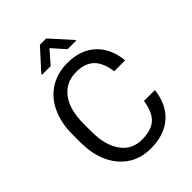

<svg xmlns="http://www.w3.org/2000/svg" viewBox="-261 -1040 1172 1172"><g transform="rotate(-45 325.5 -453.5)"><path d="M605.5 -225.6H511.2C502.1 -167 483.6 -125.9 455.8 -102.3C428 -78.7 388 -66.9 335.9 -66.9C278 -66.9 232.9 -89.7 200.7 -135.3C168.5 -180.8 152.3 -242.2 152.3 -319.3V-388.2C152.3 -469.9 169.4 -532.9 203.4 -577.1C237.4 -621.4 284.3 -643.6 344.2 -643.6C393.1 -643.6 431.1 -630.9 458.3 -605.5C485.4 -580.1 503.1 -539.1 511.2 -482.4H605.5C598 -557 571.5 -615.3 525.9 -657.5C480.3 -699.6 419.8 -720.7 344.2 -720.7C287.3 -720.7 237.1 -707.3 193.8 -680.4C150.6 -653.6 117.1 -615.1 93.5 -564.9C69.9 -514.8 58.1 -456.7 58.1 -390.6V-322.3C58.1 -221.4 83.4 -140.8 134 -80.6C184.7 -20.3 252 9.8 335.9 9.8C413.4 9.8 475.5 -10.7 522.2 -51.5C568.9 -92.4 596.7 -150.4 605.5 -225.6ZM479.5 -783.7 358.9 -917.5H304.2L184.1 -784.7V-778.8H258.8L331.5 -861.8L404.8 -778.8H479.5Z"/></g></svg>

Font: Roboto1
Style: rg
Weight: 400
Designer: Google
Version: Version 2.137; 2017